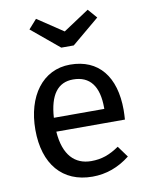

<svg xmlns="http://www.w3.org/2000/svg" viewBox="-88 -849 721 926"><g transform="rotate(-10 272.5 -386.5)"><path d="M279 -701 153 -785 113 -740 249 -627H310L445 -740L406 -785ZM493 -279C493 -442 416 -539 276 -539C141 -539 57 -422 57 -258C57 -90 143 12 290 12C357 12 418 -10 474 -54L434 -109C387 -77 348 -63 297 -63C217 -63 163 -116 155 -232H491C492 -248 493 -264 493 -279ZM402 -300H155C162 -411 203 -466 278 -466C361 -466 402 -410 402 -306Z"/></g></svg>

Font: Fira Sans
Style: Regular
Weight: 400
Designer: Carrois Corporate & Edenspiekermann AG
Foundry: Carrois Corporate GbR & Edenspiekermann AG
Version: Version 4.203